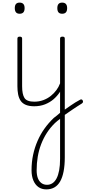

<svg xmlns="http://www.w3.org/2000/svg" viewBox="-20 -795 656 1467"><path d="M243 17Q203 17 177 6Q151 -5 137.5 -25.5Q124 -46 118.5 -74Q113 -102 113 -136V-500Q113 -508 117.5 -511.5Q122 -515 130 -515Q140 -515 144.5 -511.5Q149 -508 149 -500V-136Q149 -75 167 -46.5Q185 -18 243 -18Q250 -18 253 -12.5Q256 -7 256 -0.5Q256 6 253 11.5Q250 17 243 17ZM130 -690Q111 -690 102 -701Q93 -712 93 -733Q93 -754 102 -764.5Q111 -775 130 -775Q149 -775 158.5 -764.5Q168 -754 168 -733Q168 -711 158.5 -700.5Q149 -690 130 -690ZM240 17Q231 17 226 11.5Q221 6 221 -0.5Q221 -7 226 -12.5Q231 -18 240 -18Q279 -18 311 -30Q343 -42 368 -62Q393 -82 411 -106.5Q429 -131 438 -156Q441 -165 448.5 -165Q456 -165 461 -158.5Q466 -152 463 -143Q454 -117 435.5 -89Q417 -61 389.5 -37Q362 -13 324.5 2Q287 17 240 17ZM457 55Q472 45 488 33.5Q504 22 521 10.5Q538 -1 556 -12.5Q574 -24 592 -33Q599 -37 604 -35Q609 -33 612 -27.5Q615 -22 614 -15.5Q613 -9 605 -4Q589 6 571 17.5Q553 29 534 42Q515 55 497 67.5Q479 80 463 91ZM334 652Q299 652 274 634.5Q249 617 235 584Q221 551 221 506Q221 443 233 387.5Q245 332 267 281.5Q289 231 320 187.5Q351 144 391 106Q403 97 415.5 87Q428 77 439 67V-500Q439 -508 443.5 -511.5Q448 -515 458 -515Q467 -515 471 -511.5Q475 -508 475 -500V407Q475 468 466 514.5Q457 561 439.5 591.5Q422 622 395.5 637Q369 652 334 652ZM339 617Q362 617 380.5 605Q399 593 412 568.5Q425 544 432 506.5Q439 469 439 418V113Q429 120 419 128.5Q409 137 400 145Q364 180 338 220.5Q312 261 294.5 306.5Q277 352 268.5 402Q260 452 260 506Q260 541 269 565.5Q278 590 296 603.5Q314 617 339 617ZM455 -690Q436 -690 427 -700.5Q418 -711 418 -733Q418 -754 427 -764.5Q436 -775 455 -775Q474 -775 483.5 -764.5Q493 -754 493 -733Q493 -711 483.5 -700.5Q474 -690 455 -690Z"/></svg>

Font: Playwrite CL Thin
Style: Regular
Weight: 100
Designer: Veronika Burian, José Scaglione
Foundry: TypeTogether
Version: Version 1.002